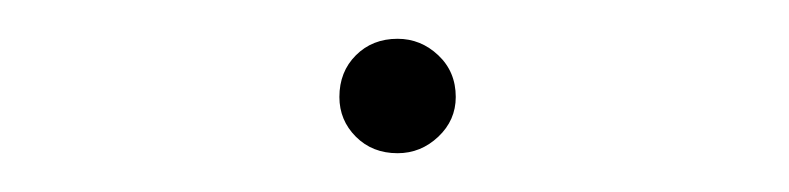

<svg xmlns="http://www.w3.org/2000/svg" viewBox="-20 -405 407 99"><path d="M185 -385Q197 -385 206 -376.5Q215 -368 215 -355Q215 -343 206 -334.5Q197 -326 185 -326Q172 -326 163.5 -334.5Q155 -343 155 -355Q155 -368 163.5 -376.5Q172 -385 185 -385Z"/></svg>

Font: Freesentation 1 Thin
Style: Regular
Weight: 250
Designer: glyphs from Roboto by Christian Robertson / Hangul glyphs from Noto Sans CJK(Source Han Sans) by Jang Soo-young and Kang
Foundry: PT&
Version: Version 2.001